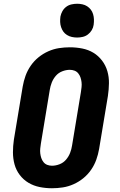

<svg xmlns="http://www.w3.org/2000/svg" viewBox="-20 -995 640 1023"><path d="M257 8Q223 8 191 1.5Q159 -5 132 -21Q105 -37 85.5 -62.5Q66 -88 57.5 -119Q49 -150 49 -183.5Q49 -217 54 -251L101 -534Q106 -563 116 -591Q126 -619 143.5 -644.5Q161 -670 185 -689.5Q209 -709 237 -721.5Q265 -734 294 -738.5Q323 -743 352 -743Q386 -743 418.5 -736.5Q451 -730 477.5 -714Q504 -698 523.5 -672.5Q543 -647 552 -616Q561 -585 560.5 -551.5Q560 -518 555 -484L508 -201Q503 -172 493 -144Q483 -116 465.5 -90.5Q448 -65 424 -45.5Q400 -26 372 -13.5Q344 -1 315 3.5Q286 8 257 8ZM257 -112Q277 -112 297.5 -120Q318 -128 332 -144.5Q346 -161 353.5 -180.5Q361 -200 364 -220L411 -504Q413 -517 414.5 -530.5Q416 -544 414.5 -557Q413 -570 409 -582Q405 -594 397 -604Q389 -614 377 -618.5Q365 -623 352 -623Q332 -623 311.5 -615Q291 -607 277 -590.5Q263 -574 255.5 -554.5Q248 -535 245 -515L198 -231Q196 -218 194.5 -204.5Q193 -191 194.5 -178Q196 -165 200 -153Q204 -141 212 -131Q220 -121 232 -116.5Q244 -112 257 -112ZM391 -795Q377 -795 363 -798Q349 -801 337 -808.5Q325 -816 317.5 -826.5Q310 -837 305.5 -850.5Q301 -864 300.5 -878Q300 -892 302 -907Q305 -922 312.5 -935.5Q320 -949 332.5 -958.5Q345 -968 360.5 -971.5Q376 -975 391 -975Q405 -975 419 -972Q433 -969 444.5 -961.5Q456 -954 464 -943.5Q472 -933 476 -919.5Q480 -906 480.5 -892Q481 -878 479 -863Q477 -848 469 -834.5Q461 -821 448.5 -811.5Q436 -802 421 -798.5Q406 -795 391 -795Z"/></svg>

Font: Iosevka Heavy Extended
Style: Italic
Weight: 900
Width: 7
Italic angle: -9°
Monospace: yes
Designer: Belleve Invis
Foundry: Belleve Invis
Version: Version 32.5.0; ttfautohint (v1.8.4)